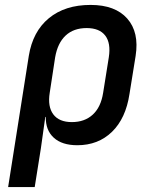

<svg xmlns="http://www.w3.org/2000/svg" viewBox="-20 -580 640 780"><path d="M13 180 97 -353Q113 -452 178.5 -506Q244 -560 348 -560Q448 -560 497 -504.5Q546 -449 531 -353L506 -198Q491 -99 435 -44.5Q379 10 294 10Q232 10 198.5 -20.5Q165 -51 166 -105H164L146 23L121 180ZM272 -84Q324 -84 357 -114.5Q390 -145 399 -203L422 -347Q431 -405 407.5 -435.5Q384 -466 332 -466Q279 -466 246.5 -435.5Q214 -405 204 -347L182 -203Q173 -147 196.5 -115.5Q220 -84 272 -84Z"/></svg>

Font: JetBrains Mono NL SemiBold
Style: Italic
Weight: 600
Italic angle: -9°
Monospace: yes
Designer: Philipp Nurullin, Konstantin Bulenkov
Foundry: JetBrains
Version: Version 2.305; ttfautohint (v1.8.4.7-5d5b)